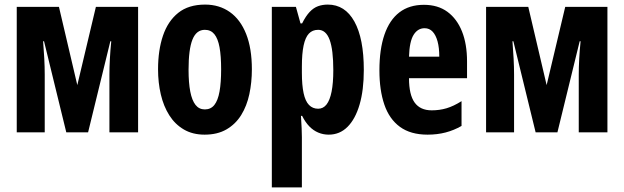

<svg xmlns="http://www.w3.org/2000/svg" viewBox="-20 -577 2721 837"><path d="M582 -547V0H457V-252Q457 -283 459 -320.5Q461 -358 465 -397H461L364 0H269L172 -397H168Q171 -359 173 -322Q175 -285 175 -252V0H53V-547H237L317 -206L398 -547Z M1078 -275Q1078 -218 1067 -166.5Q1056 -115 1031.5 -75.5Q1007 -36 967.5 -13Q928 10 872 10Q820 10 781.5 -12.5Q743 -35 718 -74.5Q693 -114 681 -165.5Q669 -217 669 -275Q669 -358 690.5 -421.5Q712 -485 757 -521Q802 -557 874 -557Q936 -557 982 -524.5Q1028 -492 1053 -429Q1078 -366 1078 -275ZM802 -273Q802 -216 809.5 -177.5Q817 -139 832.5 -119.5Q848 -100 873 -100Q899 -100 914.5 -119.5Q930 -139 937 -178Q944 -217 944 -275Q944 -333 937 -371Q930 -409 914.5 -428Q899 -447 873 -447Q836 -447 819 -404.5Q802 -362 802 -273Z M1409 -557Q1484 -557 1525 -483Q1566 -409 1566 -272Q1566 -184 1547.5 -121Q1529 -58 1495 -24Q1461 10 1413 10Q1389 10 1367.5 1Q1346 -8 1328.5 -26Q1311 -44 1297 -72H1292Q1294 -41 1295 -17.5Q1296 6 1296 21V240H1165V-547H1270L1290 -475H1297Q1313 -507 1330 -525Q1347 -543 1366.5 -550Q1386 -557 1409 -557ZM1367 -447Q1342 -447 1326.5 -430.5Q1311 -414 1303.5 -378.5Q1296 -343 1296 -287V-260Q1296 -206 1303.5 -171Q1311 -136 1327 -119.5Q1343 -103 1367 -103Q1389 -103 1403.5 -121.5Q1418 -140 1425.5 -177.5Q1433 -215 1433 -271Q1433 -360 1417 -403.5Q1401 -447 1367 -447Z M1828 -556Q1889 -556 1930.5 -525.5Q1972 -495 1994 -440Q2016 -385 2016 -309V-236H1763Q1763 -164 1787.5 -130Q1812 -96 1862 -96Q1896 -96 1926.5 -105Q1957 -114 1992 -136V-28Q1959 -9 1922.5 0.5Q1886 10 1844 10Q1770 10 1723.5 -24Q1677 -58 1655.5 -121Q1634 -184 1634 -270Q1634 -362 1656 -426Q1678 -490 1721 -523Q1764 -556 1828 -556ZM1831 -454Q1801 -454 1783 -425Q1765 -396 1763 -330H1895Q1895 -369 1887.5 -396.5Q1880 -424 1866 -439Q1852 -454 1831 -454Z M2628 -547V0H2503V-252Q2503 -283 2505 -320.5Q2507 -358 2511 -397H2507L2410 0H2315L2218 -397H2214Q2217 -359 2219 -322Q2221 -285 2221 -252V0H2099V-547H2283L2363 -206L2444 -547Z"/></svg>

Font: Noto Sans Display ExtraCondensed
Style: Bold
Weight: 700
Width: 2
Designer: Monotype Design Team
Foundry: Monotype Imaging Inc.
Version: Version 2.003